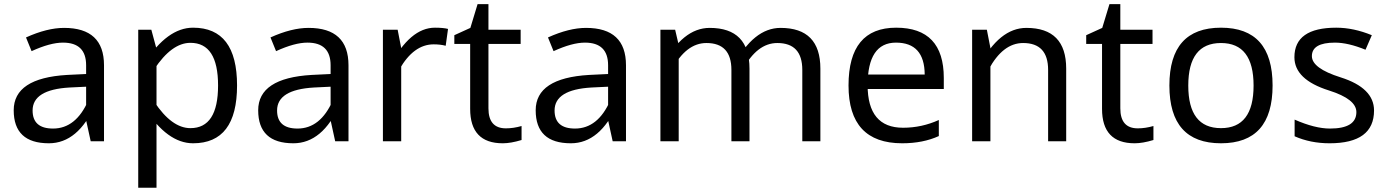

<svg xmlns="http://www.w3.org/2000/svg" viewBox="-20 -679 6670 923"><path d="M105 -499Q206.5 -544.9 288.1 -544.9Q480 -544.9 480 -365.2V0H416L394 -100.6V-262.2L314 -258.3Q136.7 -248 136.7 -147.9Q136.7 -61 234.9 -61Q345.2 -61 404.3 -195.8L438.5 -177.2Q355.5 9.8 214.8 9.8Q45.9 9.8 45.9 -148.9Q45.9 -303.7 302.7 -318.8L394 -323.2V-365.2Q394 -474.1 282.7 -474.1Q221.2 -474.1 131.8 -433.1Z M908.2 9.8Q784.2 9.8 675.8 -159.2L721.2 -190.4Q805.2 -63 895.5 -63Q1028.3 -63 1028.3 -268.1Q1028.3 -473.1 895.5 -473.1Q805.2 -473.1 721.2 -345.7L675.8 -377Q784.2 -545.9 908.2 -545.9Q1119.6 -545.9 1119.6 -268.1Q1119.6 9.8 908.2 9.8ZM644.5 223.6V-536.1H707.5L732.4 -443.8V223.6Z M1280.3 -499Q1381.8 -544.9 1463.4 -544.9Q1655.3 -544.9 1655.3 -365.2V0H1591.3L1569.3 -100.6V-262.2L1489.3 -258.3Q1312 -248 1312 -147.9Q1312 -61 1410.2 -61Q1520.5 -61 1579.6 -195.8L1613.8 -177.2Q1530.8 9.8 1390.1 9.8Q1221.2 9.8 1221.2 -148.9Q1221.2 -303.7 1478 -318.8L1569.3 -323.2V-365.2Q1569.3 -474.1 1458 -474.1Q1396.5 -474.1 1307.1 -433.1Z M1899.9 -345.2 1856 -363.8Q1951.7 -545.9 2070.8 -545.9Q2110.8 -545.9 2133.8 -540L2122.6 -459Q2097.2 -465.8 2064.9 -465.8Q1968.3 -465.8 1899.9 -345.2ZM1820.8 0V-536.1H1891.6L1908.7 -448.2V0Z M2397 9.8Q2240.2 9.8 2240.2 -155.8V-467.8H2164.1V-509.8L2241.2 -544.9L2275.9 -659.2H2328.1V-536.1H2482.9V-467.8H2328.1V-158.2Q2328.1 -62 2412.1 -62Q2448.2 -62 2487.3 -73.2V-5.9Q2435.5 9.8 2397 9.8Z M2614.3 -499Q2715.8 -544.9 2797.4 -544.9Q2989.3 -544.9 2989.3 -365.2V0H2925.3L2903.3 -100.6V-262.2L2823.2 -258.3Q2646 -248 2646 -147.9Q2646 -61 2744.1 -61Q2854.5 -61 2913.6 -195.8L2947.8 -177.2Q2864.7 9.8 2724.1 9.8Q2555.2 9.8 2555.2 -148.9Q2555.2 -303.7 2812 -318.8L2903.3 -323.2V-365.2Q2903.3 -474.1 2792 -474.1Q2730.5 -474.1 2641.1 -433.1Z M3836.9 0V-342.8Q3836.9 -472.2 3716.8 -472.2Q3619.1 -472.2 3550.8 -344.2L3506.8 -362.8Q3602.5 -544.9 3732.4 -544.9Q3923.8 -544.9 3923.8 -349.1V0ZM3154.8 0V-536.1H3225.6L3242.7 -462.9V0ZM3496.1 0V-342.8Q3496.1 -472.2 3376 -472.2Q3278.3 -472.2 3210 -344.2L3166 -362.8Q3261.7 -544.9 3391.6 -544.9Q3583 -544.9 3583 -349.1V0Z M4316.9 9.8Q4059.1 9.8 4059.1 -268.1Q4059.1 -545.9 4288.1 -545.9Q4517.1 -545.9 4517.1 -304.2V-251H4113.3V-320.8H4425.3Q4424.3 -474.1 4287.1 -474.1Q4150.9 -474.1 4150.9 -269.5Q4150.9 -64.9 4321.3 -64.9Q4411.1 -64.9 4493.2 -102.1V-24.9Q4417 9.8 4316.9 9.8Z M5018.6 0V-342.8Q5018.6 -472.2 4898.4 -472.2Q4800.8 -472.2 4732.4 -344.2L4688.5 -362.8Q4784.2 -544.9 4914.1 -544.9Q5105.5 -544.9 5105.5 -349.1V0ZM4653.3 0V-536.1H4724.1L4741.2 -448.2V0Z M5434.6 9.8Q5277.8 9.8 5277.8 -155.8V-467.8H5201.7V-509.8L5278.8 -544.9L5313.5 -659.2H5365.7V-536.1H5520.5V-467.8H5365.7V-158.2Q5365.7 -62 5449.7 -62Q5485.8 -62 5524.9 -73.2V-5.9Q5473.1 9.8 5434.6 9.8Z M5849.6 9.8Q5601.6 9.8 5601.6 -268.1Q5601.6 -545.9 5849.6 -545.9Q6097.7 -545.9 6097.7 -268.1Q6097.7 9.8 5849.6 9.8ZM5849.6 -63Q6006.3 -63 6006.3 -267.6Q6006.3 -472.2 5849.6 -472.2Q5692.4 -472.2 5692.4 -267.6Q5692.4 -63 5849.6 -63Z M6371.6 9.8Q6279.8 9.8 6203.6 -23.9V-104Q6301.3 -61 6373.5 -61Q6500.5 -61 6500.5 -140.1Q6500.5 -202.6 6368.7 -244.1Q6202.6 -296.4 6202.6 -403.8Q6202.6 -545.9 6403.8 -545.9Q6486.8 -545.9 6574.7 -509.8L6544.4 -439.9Q6460.9 -474.1 6397.5 -474.1Q6286.6 -474.1 6286.6 -409.2Q6286.6 -350.6 6424.8 -307.1Q6585.4 -256.3 6585.4 -147.9Q6585.4 9.8 6371.6 9.8Z"/></svg>

Font: Nokora
Style: Regular
Weight: 400
Designer: Danh Hong
Foundry: Danh Hong
Version: Version 9.000